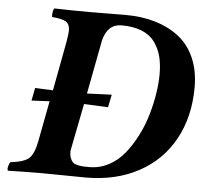

<svg xmlns="http://www.w3.org/2000/svg" viewBox="-49 -698 806 752"><g transform="rotate(5 354.5 -322.5)"><path d="M377.9 -279.8 283.2 -284.2 246.1 -96.2Q246.1 -80.1 250.2 -69.1Q254.4 -58.1 260 -52.5Q265.6 -46.9 277.6 -43.9Q289.6 -41 298.8 -40.5Q308.1 -40 326.2 -40Q366.2 -40 401.9 -59.1Q437.5 -78.1 463.1 -110.1Q488.8 -142.1 509.3 -182.1Q529.8 -222.2 542.5 -265.9Q555.2 -309.6 561.5 -350.3Q567.9 -391.1 567.9 -425.8Q567.9 -465.3 560.1 -495.8Q552.2 -526.4 533.9 -551.8Q515.6 -577.1 482.7 -590.6Q449.7 -604 402.8 -604Q347.7 -604 331.1 -537.1V-536.1L291 -326.2L388.2 -330.1ZM276.9 -645Q301.3 -645 345.9 -645.5Q390.6 -646 415 -646Q479 -646 531.7 -630.4Q584.5 -614.7 624.5 -584Q664.6 -553.2 686.8 -502.9Q709 -452.6 709 -387.2Q709 -271.5 660.6 -183.1Q612.3 -94.7 522.7 -46.4Q433.1 2 314.9 2Q296.9 2 229 1Q161.1 0 140.1 0Q79.1 0 8.8 2Q5.4 -3.4 8.3 -15.4Q11.2 -27.3 16.1 -32.2Q68.8 -38.1 88.1 -55.2Q107.4 -72.3 117.2 -122.1L147.9 -283.2L77.1 -279.8L86.9 -330.1L157.2 -327.1L193.8 -522Q199.2 -555.2 199.2 -565.9Q199.2 -589.8 184.1 -599.9Q168.9 -609.9 128.9 -612.8Q127.4 -621.1 129.4 -632.3Q131.3 -643.6 134.8 -647Q205.1 -645 276.9 -645Z"/></g></svg>

Font: Common Serif
Style: Bold Italic
Weight: 700
Italic angle: -12°
Designer: Philipp H. Poll, Khaled Hosny
Foundry: Stefan Peev, Context Ltd.
Version: Version 1.026